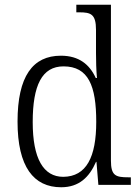

<svg xmlns="http://www.w3.org/2000/svg" viewBox="-20 -780 588 810"><path d="M238 10C314 10 357 -33 385 -97H387L395 0H532V-32H521C468 -32 448 -39 448 -102V-760H302V-728H314C363 -728 385 -721 385 -654V-556C385 -523 386 -484 389 -451H384C358 -508 313 -545 237 -545C118 -545 54 -458 54 -267C54 -76 122 10 238 10ZM247 -34C163 -34 118 -111 118 -265C118 -420 157 -500 248 -500C353 -500 386 -418 386 -266C386 -118 345 -35 247 -34Z"/></svg>

Font: Noto Serif Myanmar SemiCondensed Light
Style: Regular
Weight: 300
Width: 4
Designer: Ben Mitchell and the Monotype Design Team
Foundry: Monotype Imaging Inc.
Version: Version 2.106